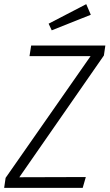

<svg xmlns="http://www.w3.org/2000/svg" viewBox="-27 -904 527 924"><path d="M-7 0 0 -48 409 -634H115L123 -685H480L473 -637L66 -51L386 -52L371 0ZM388 -884 410 -833 222 -758 207 -790Z"/></svg>

Font: Fira Sans Condensed Light
Style: Italic
Weight: 300
Width: 3
Italic angle: -8°
Designer: Carrois Corporate & Edenspiekermann AG
Foundry: Carrois Corporate GbR & Edenspiekermann AG
Version: Version 4.203